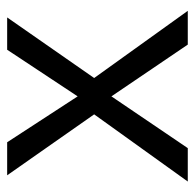

<svg xmlns="http://www.w3.org/2000/svg" viewBox="-24 -508 532 523"><g transform="rotate(-90 241.5 -246.0)"><path d="M100 0H9L192 -255L26 -492H116L241 -300L368 -492H456L291 -255L474 0H382L241 -208Z"/></g></svg>

Font: Wix Madefor Text
Style: Regular
Weight: 400
Designer: Dalton Maag Ltd
Foundry: Dalton Maag Ltd
Version: Version 3.100